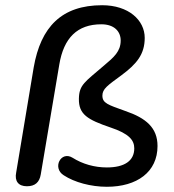

<svg xmlns="http://www.w3.org/2000/svg" viewBox="-20 -706 668 735"><path d="M389 9C505 9 583 -48 583 -147C583 -217 539 -254 460 -281C393 -305 372 -311 372 -340C372 -366 392 -379 445 -418C503 -461 534 -498 534 -561C534 -629 472 -686 371 -686C216 -686 136 -603 109 -448L42 -46C35 -12 51 7 83 7C114 7 131 -8 136 -38L207 -459C224 -561 276 -613 368 -613C418 -613 442 -585 442 -551C442 -509 416 -487 378 -455C305 -392 283 -382 282 -328C281 -268 315 -248 403 -218C475 -194 494 -169 494 -138C494 -90 456 -65 389 -65C342 -65 296 -78 258 -102C213 -130 179 -63 224 -35C265 -8 328 9 389 9Z"/></svg>

Font: SN Pro Medium
Style: Italic
Weight: 400
Italic angle: -9°
Designer: Tobias Whetton
Foundry: Supernotes
Version: Version 1.001;Glyphs 3.2 (3249)